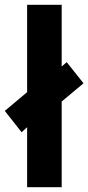

<svg xmlns="http://www.w3.org/2000/svg" viewBox="-46 -873 368 800"><path d="M67 -93V-343L44 -322L-26 -411L67 -489V-853H211V-596L232 -614L302 -526L211 -450V-93Z"/></svg>

Font: Noto Sans Kannada UI ExtraCondensed ExtraBold
Style: Regular
Weight: 800
Width: 2
Designer: Jelle Bosma - Monotype Design Team
Foundry: Monotype Imaging Inc.
Version: Version 2.005; ttfautohint (v1.8.4.7-5d5b)